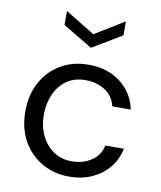

<svg xmlns="http://www.w3.org/2000/svg" viewBox="-84 -800 737 879"><g transform="rotate(10 285.0 -360.5)"><path d="M297 12Q227 12 170.5 -20Q114 -52 81 -110.5Q48 -169 48 -248Q48 -325 80 -383.5Q112 -442 168 -475Q224 -508 297 -508Q385 -508 445.5 -462Q506 -416 522 -339H436Q426 -385 387 -410.5Q348 -436 296 -436Q243 -436 207 -410Q171 -384 152.5 -341Q134 -298 134 -248Q134 -193 155 -150Q176 -107 212.5 -83Q249 -59 296 -59Q348 -59 387 -84.5Q426 -110 436 -157H522Q512 -107 481 -69Q450 -31 403 -9.5Q356 12 297 12ZM293 -586 156 -668V-733L293 -649L430 -733V-668Z"/></g></svg>

Font: Rethink Sans
Style: Regular
Weight: 400
Designer: The Rethink Sans project authors (Hans Thiessen). DM Sans designed by Colophon Foundry.
Foundry: Rethink Communications LLC
Version: Version 1.001